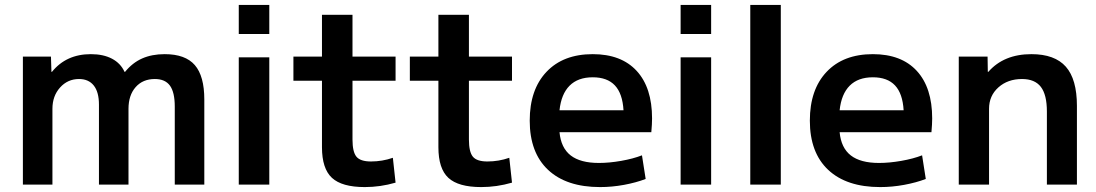

<svg xmlns="http://www.w3.org/2000/svg" viewBox="-20 -750 4454 780"><path d="M73 -520H187L189 -458H191Q249 -530 349 -530Q400 -530 435 -511.5Q470 -493 486 -458H488Q518 -495 557.5 -512.5Q597 -530 649 -530Q733 -530 771.5 -485.5Q810 -441 810 -346V0H690V-317Q690 -375 670.5 -402Q651 -429 609 -429Q560 -429 531 -396Q502 -363 502 -308V0H382V-325Q382 -376 361 -402.5Q340 -429 301 -429Q255 -429 224 -394.5Q193 -360 193 -308V0H73Z M950 -730H1074V-612H950ZM950 -517H1074V0H950Z M1288 -152V-422H1172V-520H1288V-690H1412V-520H1587V-422H1412V-183Q1412 -133 1428 -113.5Q1444 -94 1487 -94Q1533 -94 1576 -109L1587 -8Q1525 10 1462 10Q1369 10 1328.5 -27.5Q1288 -65 1288 -152Z M1761 -152V-422H1645V-520H1761V-690H1885V-520H2060V-422H1885V-183Q1885 -133 1901 -113.5Q1917 -94 1960 -94Q2006 -94 2049 -109L2060 -8Q1998 10 1935 10Q1842 10 1801.5 -27.5Q1761 -65 1761 -152Z M2132 -260Q2132 -386 2200 -458Q2268 -530 2388 -530Q2504 -530 2566.5 -462Q2629 -394 2629 -269Q2629 -246 2626 -213H2253Q2259 -149 2298.5 -118.5Q2338 -88 2413 -88Q2455 -88 2503.5 -96.5Q2552 -105 2588 -119L2603 -23Q2564 -8 2515 1Q2466 10 2418 10Q2281 10 2206.5 -60Q2132 -130 2132 -260ZM2513 -302Q2509 -370 2478 -403Q2447 -436 2388 -436Q2328 -436 2294 -402Q2260 -368 2253 -302Z M2745 -730H2869V-612H2745ZM2745 -517H2869V0H2745Z M3028 -730H3152V0H3028Z M3270 -260Q3270 -386 3338 -458Q3406 -530 3526 -530Q3642 -530 3704.5 -462Q3767 -394 3767 -269Q3767 -246 3764 -213H3391Q3397 -149 3436.5 -118.5Q3476 -88 3551 -88Q3593 -88 3641.5 -96.5Q3690 -105 3726 -119L3741 -23Q3702 -8 3653 1Q3604 10 3556 10Q3419 10 3344.5 -60Q3270 -130 3270 -260ZM3651 -302Q3647 -370 3616 -403Q3585 -436 3526 -436Q3466 -436 3432 -402Q3398 -368 3391 -302Z M3875 -520H3992L3993 -458H3995Q4058 -530 4170 -530Q4265 -530 4310 -479Q4355 -428 4355 -320V0H4233V-297Q4233 -365 4208.5 -397Q4184 -429 4132 -429Q4074 -429 4036 -395Q3998 -361 3998 -308V0H3875Z"/></svg>

Font: Enso SemiBold
Style: Regular
Weight: 600
Designer: Coji Morishita
Foundry: UNDERFOREST DESIGN
Version: Version 1.000